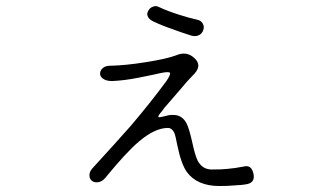

<svg xmlns="http://www.w3.org/2000/svg" viewBox="-20 -624 1040 636"><path d="M506.8 -600.6Q496.1 -606.4 486.3 -601.6Q476.6 -598.6 471.7 -588.9Q465.8 -580.1 468.8 -571.3Q472.7 -560.5 486.3 -553.7Q514.6 -540 551.8 -527.3Q577.1 -517.6 614.3 -505.9Q627.9 -502 639.6 -507.8Q649.4 -512.7 653.3 -524.4Q657.2 -535.2 652.3 -544.9Q646.5 -555.7 633.8 -558.6Q606.4 -564.5 573.2 -575.2Q536.1 -586.9 506.8 -600.6ZM344.7 -406.2Q329.1 -406.2 320.3 -398.4Q311.5 -390.6 311.5 -379.9Q311.5 -370.1 321.3 -363.3Q332 -355.5 351.6 -355.5Q392.6 -357.4 436.5 -366.2Q462.9 -371.1 511.7 -381.8Q539.1 -387.7 543 -382.8Q545.9 -377 531.2 -355.5Q479.5 -285.2 413.1 -207Q360.4 -147.5 286.1 -66.4Q275.4 -54.7 276.4 -42Q276.4 -31.2 285.2 -24.4Q293.9 -18.6 305.7 -20.5Q318.4 -22.5 329.1 -35.2Q399.4 -121.1 440.4 -155.3Q493.2 -200.2 536.1 -200.2Q549.8 -200.2 557.6 -183.6Q561.5 -173.8 567.4 -142.6Q580.1 -81.1 598.6 -54.7Q632.8 -7.8 707 -7.8Q736.3 -7.8 755.9 -9.8Q782.2 -10.7 800.8 -14.6Q826.2 -21.5 819.3 -49.8Q812.5 -79.1 787.1 -72.3Q756.8 -66.4 732.4 -64.5Q715.8 -62.5 681.6 -62.5Q650.4 -62.5 634.8 -91.8Q626 -109.4 616.2 -155.3Q606.4 -199.2 597.7 -215.8Q583 -243.2 554.7 -243.2Q546.9 -244.1 538.1 -242.2Q532.2 -241.2 522.5 -238.3Q506.8 -234.4 504.9 -236.3Q502 -239.3 516.6 -255.9L524.4 -266.6Q557.6 -304.7 574.2 -324.2Q600.6 -356.4 625 -380.9Q649.4 -408.2 624 -431.6Q597.7 -456.1 562.5 -440.4Q531.2 -428.7 462.9 -418Q395.5 -407.2 344.7 -406.2Z"/></svg>

Font: GulimChe
Style: Regular
Weight: 400
Monospace: yes
Version: Version 2.21